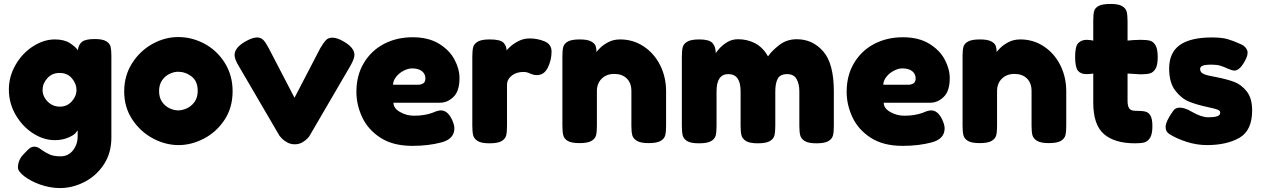

<svg xmlns="http://www.w3.org/2000/svg" viewBox="-20 -727 6397 974"><path d="M545 -443V-29Q545 49 507 107Q469 165 408.5 196Q348 227 285 227Q234 227 184.5 209.5Q135 192 103 167Q71 142 71 123Q71 86 98 57L101 54Q120 33 130.5 25Q141 17 155 17Q164 17 172.5 21Q181 25 192 34Q214 49 234 57.5Q254 66 288 66Q326 66 350 36Q374 6 374 -36V-66Q374 -66 364.5 -53.5Q355 -41 325 -28.5Q295 -16 258 -16Q201 -16 147 -51Q93 -86 59 -145Q25 -204 25 -273Q25 -339 59 -398Q93 -457 147.5 -492Q202 -527 258 -527Q306 -527 335 -508Q364 -489 375 -472Q378 -500 395.5 -514.5Q413 -529 461 -529Q500 -529 518.5 -518Q537 -507 541 -490Q545 -473 545 -443ZM368 -271Q368 -302 345 -329.5Q322 -357 282 -357Q244 -357 220 -330Q196 -303 196 -271Q196 -238 221.5 -212Q247 -186 284 -186Q320 -186 344 -212.5Q368 -239 368 -271Z M1160 -264Q1160 -181 1119 -119Q1078 -57 1014.5 -24Q951 9 886 9Q819 9 755.5 -25Q692 -59 651 -121Q610 -183 610 -263Q610 -343 650 -406Q690 -469 753 -504Q816 -539 884 -539Q955 -539 1018.5 -504.5Q1082 -470 1121 -407Q1160 -344 1160 -264ZM983 -266Q983 -315 952 -339Q921 -363 883 -363Q863 -363 840.5 -352.5Q818 -342 802.5 -320Q787 -298 787 -265Q787 -231 803 -209Q819 -187 841.5 -177Q864 -167 884 -167Q904 -167 927 -177Q950 -187 966.5 -209.5Q983 -232 983 -266Z M1778 -449Q1778 -429 1758 -394L1551 -39Q1551 -37 1541 -26Q1531 -15 1514 -5Q1497 5 1476 5Q1454 5 1437 -4.5Q1420 -14 1410 -24.5Q1400 -35 1398 -38L1190 -394Q1170 -427 1170 -448Q1170 -484 1222 -515Q1260 -537 1283 -537Q1304 -537 1316.5 -523.5Q1329 -510 1343 -483L1474 -231L1605 -483Q1621 -510 1633 -523Q1645 -536 1666 -536Q1691 -536 1726 -515Q1778 -484 1778 -449Z M2213 -206H1976Q1976 -178 2009 -159Q2042 -140 2080 -140Q2107 -140 2128.5 -143.5Q2150 -147 2162 -151Q2174 -155 2177 -156Q2201 -167 2217 -167Q2250 -167 2272 -122Q2285 -95 2285 -76Q2285 -22 2219 -4.5Q2153 13 2072 13Q1974 13 1910.5 -28Q1847 -69 1817.5 -132Q1788 -195 1788 -261Q1788 -345 1826 -408Q1864 -471 1928.5 -504.5Q1993 -538 2073 -538Q2153 -538 2206.5 -505.5Q2260 -473 2285.5 -425Q2311 -377 2311 -331Q2311 -265 2280.5 -235.5Q2250 -206 2213 -206ZM2138 -329Q2138 -352 2120.5 -366Q2103 -380 2070 -380Q2050 -380 2027 -368Q2004 -356 1989 -336.5Q1974 -317 1974 -297H2100Q2114 -297 2126 -303.5Q2138 -310 2138 -329Z M2704 -346Q2692 -346 2684 -348.5Q2676 -351 2669 -354Q2653 -362 2636 -362Q2599 -362 2575.5 -343Q2552 -324 2552 -297V-87Q2552 -56 2547.5 -39Q2543 -22 2524 -11Q2505 0 2463 0Q2422 0 2403.5 -11.5Q2385 -23 2380.5 -40.5Q2376 -58 2376 -89V-440Q2376 -471 2380.5 -488Q2385 -505 2404 -516Q2423 -527 2464 -527Q2519 -527 2534.5 -510Q2550 -493 2550 -471Q2550 -473 2567 -489Q2584 -505 2610 -518.5Q2636 -532 2668 -532Q2706 -532 2742 -517.5Q2778 -503 2778 -465Q2778 -422 2759 -384Q2740 -346 2704 -346Z M3359 -264V-88Q3359 -57 3354.5 -40Q3350 -23 3331 -12Q3312 -1 3271 -1Q3230 -1 3211 -12.5Q3192 -24 3187.5 -41Q3183 -58 3183 -89V-265Q3183 -306 3159.5 -329Q3136 -352 3096 -352Q3057 -352 3032.5 -328Q3008 -304 3008 -265V-88Q3008 -57 3003.5 -40Q2999 -23 2980 -12Q2961 -1 2920 -1Q2879 -1 2860.5 -12Q2842 -23 2837.5 -40.5Q2833 -58 2833 -89V-443Q2833 -473 2837.5 -489.5Q2842 -506 2861 -516.5Q2880 -527 2921 -527Q2960 -527 2978.5 -517Q2997 -507 3001.5 -494Q3006 -481 3006 -463Q3006 -465 3022.5 -482Q3039 -499 3065.5 -513Q3092 -527 3126 -527Q3192 -527 3245.5 -491.5Q3299 -456 3329 -396Q3359 -336 3359 -264Z M4210 -263V-88Q4210 -57 4205.5 -39.5Q4201 -22 4182 -11Q4163 0 4122 0Q4081 0 4062.5 -11.5Q4044 -23 4039.5 -40.5Q4035 -58 4035 -89V-264Q4035 -301 4021 -326Q4007 -351 3973 -351Q3938 -351 3925.5 -328Q3913 -305 3913 -263V-88Q3913 -57 3908.5 -39.5Q3904 -22 3885 -11Q3866 0 3824 0Q3783 0 3764.5 -11.5Q3746 -23 3741.5 -40.5Q3737 -58 3737 -89V-264Q3737 -351 3675 -351Q3615 -351 3615 -264V-87Q3615 -56 3610.5 -39Q3606 -22 3587 -11Q3568 0 3526 0Q3485 0 3466.5 -11Q3448 -22 3443.5 -39.5Q3439 -57 3439 -88V-440Q3439 -471 3443.5 -488Q3448 -505 3467 -516Q3486 -527 3528 -527Q3577 -527 3594 -509Q3611 -491 3611 -457Q3611 -459 3626.5 -477.5Q3642 -496 3667 -512Q3692 -528 3724 -528Q3771 -528 3810.5 -507.5Q3850 -487 3876 -441Q3895 -469 3933 -498.5Q3971 -528 4022 -528Q4102 -528 4156 -466.5Q4210 -405 4210 -263Z M4700 -206H4463Q4463 -178 4496 -159Q4529 -140 4567 -140Q4594 -140 4615.5 -143.5Q4637 -147 4649 -151Q4661 -155 4664 -156Q4688 -167 4704 -167Q4737 -167 4759 -122Q4772 -95 4772 -76Q4772 -22 4706 -4.5Q4640 13 4559 13Q4461 13 4397.5 -28Q4334 -69 4304.5 -132Q4275 -195 4275 -261Q4275 -345 4313 -408Q4351 -471 4415.5 -504.5Q4480 -538 4560 -538Q4640 -538 4693.5 -505.5Q4747 -473 4772.5 -425Q4798 -377 4798 -331Q4798 -265 4767.5 -235.5Q4737 -206 4700 -206ZM4625 -329Q4625 -352 4607.5 -366Q4590 -380 4557 -380Q4537 -380 4514 -368Q4491 -356 4476 -336.5Q4461 -317 4461 -297H4587Q4601 -297 4613 -303.5Q4625 -310 4625 -329Z M5389 -264V-88Q5389 -57 5384.5 -40Q5380 -23 5361 -12Q5342 -1 5301 -1Q5260 -1 5241 -12.5Q5222 -24 5217.5 -41Q5213 -58 5213 -89V-265Q5213 -306 5189.5 -329Q5166 -352 5126 -352Q5087 -352 5062.5 -328Q5038 -304 5038 -265V-88Q5038 -57 5033.5 -40Q5029 -23 5010 -12Q4991 -1 4950 -1Q4909 -1 4890.5 -12Q4872 -23 4867.5 -40.5Q4863 -58 4863 -89V-443Q4863 -473 4867.5 -489.5Q4872 -506 4891 -516.5Q4910 -527 4951 -527Q4990 -527 5008.5 -517Q5027 -507 5031.5 -494Q5036 -481 5036 -463Q5036 -465 5052.5 -482Q5069 -499 5095.5 -513Q5122 -527 5156 -527Q5222 -527 5275.5 -491.5Q5329 -456 5359 -396Q5389 -336 5389 -264Z M5700 -216Q5700 -189 5708.5 -177Q5717 -165 5739 -165Q5773 -165 5790 -161Q5807 -157 5816.5 -140Q5826 -123 5826 -87Q5826 -46 5814 -27.5Q5802 -9 5785 -4.5Q5768 0 5738 0Q5634 0 5580 -47Q5526 -94 5526 -206V-354Q5523 -353 5513 -352Q5503 -351 5490 -351Q5463 -351 5448.5 -368Q5434 -385 5434 -439Q5434 -492 5450 -508.5Q5466 -525 5493 -525Q5501 -525 5512 -523.5Q5523 -522 5526 -521V-624Q5526 -655 5530.5 -671Q5535 -687 5553.5 -697Q5572 -707 5614 -707Q5654 -707 5672.5 -696Q5691 -685 5695.5 -667.5Q5700 -650 5700 -619V-521Q5707 -522 5726.5 -523.5Q5746 -525 5766 -525Q5797 -525 5814 -520.5Q5831 -516 5842 -497Q5853 -478 5853 -437Q5853 -396 5841.5 -377.5Q5830 -359 5813 -354.5Q5796 -350 5765 -350L5700 -354Z M5912 -47Q5893 -59 5893 -82Q5893 -111 5931 -164Q5942 -181 5965 -181Q5991 -181 6026 -160Q6075 -132 6109 -132Q6138 -132 6154 -137Q6170 -142 6170 -156Q6170 -166 6156.5 -171Q6143 -176 6110 -183Q6053 -195 6013 -211Q5973 -227 5942 -267.5Q5911 -308 5911 -379Q5911 -460 5965 -498.5Q6019 -537 6128 -537Q6178 -537 6207.5 -528.5Q6237 -520 6274 -503Q6289 -497 6299 -485Q6309 -473 6309 -459Q6309 -439 6288 -405Q6265 -369 6242 -369Q6230 -369 6208 -379Q6189 -388 6171 -393.5Q6153 -399 6127 -399Q6093 -399 6080.5 -393.5Q6068 -388 6068 -377Q6068 -359 6087.5 -351Q6107 -343 6149 -336Q6205 -325 6241 -311.5Q6277 -298 6304.5 -263.5Q6332 -229 6332 -167Q6332 -65 6267.5 -28Q6203 9 6102 9Q6051 9 5999.5 -7.5Q5948 -24 5912 -47Z"/></svg>

Font: Fredoka One
Style: Regular
Weight: 400
Designer: Milena B. Brandão, Ben Nathan
Version: Version 2.000; ttfautohint (v1.5.33-1714) -l 8 -r 50 -G 200 